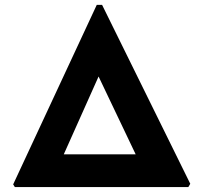

<svg xmlns="http://www.w3.org/2000/svg" viewBox="-20 -756 824 776"><path d="M40 0 33.2 -10.7 371.1 -736.3H392.6L749 -13.2L741.2 0ZM237.8 -132.3H528.3L378.4 -446.8Z"/></svg>

Font: HaufeMerriweatherSans
Style: Bold
Weight: 700
Designer: Eben Sorkin
Foundry: Eben Sorkin
Version: Version 1.56